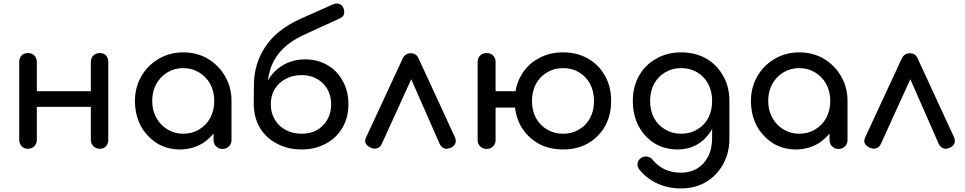

<svg xmlns="http://www.w3.org/2000/svg" viewBox="-20 -850 5511 1097"><path d="M549.8 0Q528.3 0 513.7 -14.6Q499 -29.3 499 -50.8Q499 -199.2 499 -496.1Q499 -518.6 513.7 -533.2Q528.3 -546.9 549.8 -546.9Q573.2 -546.9 585.9 -533.2Q598.6 -518.6 598.6 -496.1Q598.6 -347.7 598.6 -50.8Q598.6 -29.3 585.9 -14.6Q573.2 0 549.8 0ZM138.7 0Q117.2 0 103.5 -14.6Q89.8 -29.3 89.8 -50.8Q89.8 -199.2 89.8 -496.1Q89.8 -518.6 103.5 -533.2Q117.2 -546.9 138.7 -546.9Q162.1 -546.9 175.8 -533.2Q190.4 -518.6 190.4 -496.1Q190.4 -347.7 190.4 -50.8Q190.4 -29.3 175.8 -14.6Q162.1 0 138.7 0ZM176.8 -239.3Q176.8 -261.7 176.8 -329.1Q264.6 -329.1 528.3 -329.1Q528.3 -306.6 528.3 -239.3Q440.4 -239.3 176.8 -239.3Z M1007.8 3.9Q934.6 3.9 876 -32.2Q818.4 -69.3 784.2 -130.9Q751 -194.3 751 -273.4Q751 -351.6 788.1 -415Q824.2 -477.5 886.7 -513.7Q949.2 -550.8 1027.3 -550.8Q1105.5 -550.8 1167 -514.6Q1229.5 -477.5 1265.6 -415Q1302.7 -351.6 1302.7 -273.4Q1289.1 -273.4 1263.7 -273.4Q1263.7 -194.3 1229.5 -131.8Q1196.3 -69.3 1138.7 -32.2Q1080.1 3.9 1007.8 3.9ZM1027.3 -85.9Q1078.1 -85.9 1118.2 -110.4Q1158.2 -134.8 1181.6 -176.8Q1204.1 -219.7 1204.1 -273.4Q1204.1 -327.1 1181.6 -369.1Q1158.2 -412.1 1118.2 -435.5Q1078.1 -460.9 1027.3 -460.9Q977.5 -460.9 936.5 -436.5Q896.5 -412.1 872.1 -369.1Q849.6 -327.1 849.6 -273.4Q849.6 -219.7 873 -177.7Q896.5 -134.8 936.5 -110.4Q977.5 -85.9 1027.3 -85.9ZM1251 1Q1229.5 1 1214.8 -13.7Q1200.2 -28.3 1200.2 -49.8Q1200.2 -100.6 1200.2 -203.1Q1205.1 -229.5 1219.7 -308.6Q1240.2 -299.8 1302.7 -273.4Q1302.7 -216.8 1302.7 -49.8Q1302.7 -28.3 1288.1 -13.7Q1273.4 1 1251 1Z M1704.1 3.9Q1624 3.9 1562.5 -29.3Q1500 -61.5 1464.8 -120.1Q1430.7 -178.7 1429.7 -253.9Q1445.3 -253.9 1478.5 -253.9Q1478.5 -330.1 1509.8 -387.7Q1541 -445.3 1596.7 -477.5Q1652.3 -510.7 1724.6 -510.7Q1795.9 -510.7 1851.6 -477.5Q1907.2 -445.3 1938.5 -386.7Q1970.7 -330.1 1970.7 -253.9Q1970.7 -178.7 1936.5 -120.1Q1902.3 -61.5 1841.8 -29.3Q1782.2 3.9 1704.1 3.9ZM1704.1 -85.9Q1753.9 -85.9 1792 -107.4Q1829.1 -128.9 1850.6 -167Q1872.1 -205.1 1872.1 -253.9Q1872.1 -302.7 1850.6 -340.8Q1829.1 -377.9 1791 -399.4Q1753.9 -420.9 1704.1 -420.9Q1652.3 -420.9 1612.3 -399.4Q1572.3 -377.9 1548.8 -339.8Q1527.3 -302.7 1527.3 -253.9Q1527.3 -205.1 1549.8 -167Q1572.3 -128.9 1612.3 -107.4Q1652.3 -85.9 1704.1 -85.9ZM1429.7 -253.9Q1429.7 -282.2 1430.7 -367.2Q1431.6 -485.4 1496.1 -583Q1560.5 -680.7 1696.3 -742.2Q1758.8 -769.5 1882.8 -825.2Q1895.5 -830.1 1906.2 -830.1Q1913.1 -830.1 1918.9 -827.1Q1935.5 -822.3 1942.4 -803.7Q1949.2 -785.2 1945.3 -769.5Q1942.4 -753.9 1916 -742.2Q1848.6 -710.9 1712.9 -649.4Q1643.6 -617.2 1598.6 -573.2Q1553.7 -529.3 1531.2 -473.6Q1510.7 -419.9 1507.8 -357.4Q1507.8 -322.3 1505.9 -253.9Q1487.3 -253.9 1429.7 -253.9Z M2327.1 -545.9Q2341.8 -545.9 2354.5 -538.1Q2366.2 -530.3 2373 -512.7Q2441.4 -364.3 2579.1 -66.4Q2584 -54.7 2584 -44.9Q2584 -37.1 2581.1 -30.3Q2574.2 -14.6 2557.6 -6.8Q2542 0 2530.3 0Q2524.4 0 2519.5 -2Q2502.9 -6.8 2492.2 -27.3Q2429.7 -168.9 2304.7 -454.1Q2317.4 -454.1 2355.5 -454.1Q2306.6 -347.7 2161.1 -27.3Q2152.3 -7.8 2134.8 -2.9Q2117.2 2.9 2096.7 -6.8Q2077.1 -15.6 2069.3 -31.2Q2066.4 -37.1 2066.4 -44.9Q2066.4 -54.7 2072.3 -66.4Q2141.6 -214.8 2279.3 -512.7Q2293.9 -545.9 2327.1 -545.9Z M2759.8 1Q2738.3 1 2723.6 -13.7Q2709 -28.3 2709 -49.8Q2709 -198.2 2709 -496.1Q2709 -518.6 2723.6 -533.2Q2738.3 -546.9 2759.8 -546.9Q2783.2 -546.9 2796.9 -533.2Q2811.5 -518.6 2811.5 -496.1Q2811.5 -347.7 2811.5 -49.8Q2811.5 -28.3 2796.9 -13.7Q2783.2 1 2759.8 1ZM2797.9 -235.4Q2777.3 -235.4 2763.7 -248Q2751 -260.7 2751 -282.2Q2751 -302.7 2763.7 -316.4Q2777.3 -329.1 2797.9 -329.1Q2848.6 -329.1 2949.2 -329.1Q2969.7 -329.1 2983.4 -316.4Q2996.1 -302.7 2996.1 -282.2Q2996.1 -260.7 2983.4 -248Q2969.7 -235.4 2949.2 -235.4Q2898.4 -235.4 2797.9 -235.4ZM3197.3 3.9Q3116.2 3.9 3053.7 -31.2Q2992.2 -67.4 2956.1 -128.9Q2920.9 -192.4 2920.9 -273.4Q2920.9 -355.5 2957 -418Q2992.2 -480.5 3053.7 -514.6Q3116.2 -550.8 3197.3 -550.8Q3277.3 -550.8 3338.9 -515.6Q3401.4 -480.5 3436.5 -417Q3471.7 -355.5 3471.7 -273.4Q3471.7 -192.4 3437.5 -129.9Q3402.3 -67.4 3339.8 -31.2Q3278.3 3.9 3197.3 3.9ZM3197.3 -85.9Q3249 -85.9 3289.1 -110.4Q3329.1 -133.8 3351.6 -175.8Q3374 -217.8 3374 -273.4Q3374 -328.1 3351.6 -370.1Q3329.1 -413.1 3289.1 -436.5Q3249 -460.9 3197.3 -460.9Q3145.5 -460.9 3105.5 -436.5Q3065.4 -413.1 3042 -370.1Q3019.5 -328.1 3019.5 -273.4Q3019.5 -217.8 3042 -175.8Q3065.4 -133.8 3105.5 -110.4Q3145.5 -85.9 3197.3 -85.9Z M3852.5 3.9Q3777.3 3.9 3719.7 -31.2Q3662.1 -67.4 3628.9 -128.9Q3595.7 -192.4 3595.7 -273.4Q3595.7 -355.5 3631.8 -418Q3667 -480.5 3729.5 -514.6Q3791 -550.8 3872.1 -550.8Q3952.1 -550.8 4014.6 -515.6Q4076.2 -480.5 4111.3 -417Q4147.5 -355.5 4147.5 -273.4Q4127.9 -273.4 4087.9 -273.4Q4087.9 -192.4 4057.6 -129.9Q4027.3 -67.4 3974.6 -31.2Q3920.9 3.9 3852.5 3.9ZM3870.1 226.6Q3798.8 226.6 3737.3 199.2Q3674.8 170.9 3631.8 117.2Q3619.1 99.6 3623 82Q3626 64.5 3642.6 52.7Q3660.2 41 3679.7 44.9Q3699.2 48.8 3710.9 65.4Q3738.3 98.6 3779.3 118.2Q3820.3 136.7 3872.1 136.7Q3919.9 136.7 3960.9 114.3Q4001 90.8 4025.4 45.9Q4048.8 1 4048.8 -64.5Q4048.8 -111.3 4048.8 -206.1Q4057.6 -227.5 4082 -293.9Q4098.6 -289.1 4147.5 -273.4Q4147.5 -218.8 4147.5 -56.6Q4147.5 22.5 4112.3 86.9Q4077.1 151.4 4014.6 189.5Q3952.1 226.6 3870.1 226.6ZM3872.1 -85.9Q3923.8 -85.9 3963.9 -110.4Q4003.9 -133.8 4026.4 -175.8Q4048.8 -217.8 4048.8 -273.4Q4048.8 -328.1 4026.4 -370.1Q4003.9 -413.1 3963.9 -436.5Q3923.8 -460.9 3872.1 -460.9Q3820.3 -460.9 3780.3 -436.5Q3740.2 -413.1 3716.8 -370.1Q3694.3 -328.1 3694.3 -273.4Q3694.3 -217.8 3716.8 -175.8Q3740.2 -133.8 3780.3 -110.4Q3820.3 -85.9 3872.1 -85.9Z M4527.3 3.9Q4454.1 3.9 4395.5 -32.2Q4337.9 -69.3 4303.7 -130.9Q4270.5 -194.3 4270.5 -273.4Q4270.5 -351.6 4307.6 -415Q4343.8 -477.5 4406.2 -513.7Q4468.8 -550.8 4546.9 -550.8Q4625 -550.8 4686.5 -514.6Q4749 -477.5 4785.2 -415Q4822.3 -351.6 4822.3 -273.4Q4808.6 -273.4 4783.2 -273.4Q4783.2 -194.3 4749 -131.8Q4715.8 -69.3 4658.2 -32.2Q4599.6 3.9 4527.3 3.9ZM4546.9 -85.9Q4597.7 -85.9 4637.7 -110.4Q4677.7 -134.8 4701.2 -176.8Q4723.6 -219.7 4723.6 -273.4Q4723.6 -327.1 4701.2 -369.1Q4677.7 -412.1 4637.7 -435.5Q4597.7 -460.9 4546.9 -460.9Q4497.1 -460.9 4456.1 -436.5Q4416 -412.1 4391.6 -369.1Q4369.1 -327.1 4369.1 -273.4Q4369.1 -219.7 4392.6 -177.7Q4416 -134.8 4456.1 -110.4Q4497.1 -85.9 4546.9 -85.9ZM4770.5 1Q4749 1 4734.4 -13.7Q4719.7 -28.3 4719.7 -49.8Q4719.7 -100.6 4719.7 -203.1Q4724.6 -229.5 4739.3 -308.6Q4759.8 -299.8 4822.3 -273.4Q4822.3 -216.8 4822.3 -49.8Q4822.3 -28.3 4807.6 -13.7Q4793 1 4770.5 1Z M5178.7 -545.9Q5193.4 -545.9 5206.1 -538.1Q5217.8 -530.3 5224.6 -512.7Q5293 -364.3 5430.7 -66.4Q5435.5 -54.7 5435.5 -44.9Q5435.5 -37.1 5432.6 -30.3Q5425.8 -14.6 5409.2 -6.8Q5393.6 0 5381.8 0Q5376 0 5371.1 -2Q5354.5 -6.8 5343.8 -27.3Q5281.2 -168.9 5156.2 -454.1Q5168.9 -454.1 5207 -454.1Q5158.2 -347.7 5012.7 -27.3Q5003.9 -7.8 4986.3 -2.9Q4968.8 2.9 4948.2 -6.8Q4928.7 -15.6 4920.9 -31.2Q4918 -37.1 4918 -44.9Q4918 -54.7 4923.8 -66.4Q4993.2 -214.8 5130.9 -512.7Q5145.5 -545.9 5178.7 -545.9Z"/></svg>

Font: Abed
Style: Bold
Weight: 700
Designer: Johan Aakerlund
Version: Version 3.105